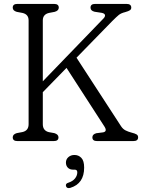

<svg xmlns="http://www.w3.org/2000/svg" viewBox="-20 -720 725 980"><path d="M198.5 -86Q198.5 -53 229.5 -45.5L257.5 -40.5Q278.5 -34 278.5 -19Q278.5 0 255 0H68.5Q45 0 45 -19Q45 -34.5 65.5 -40.5L94.5 -46Q126 -53 126 -86V-616Q126 -647 94.5 -654L65.5 -659.5Q45 -665.5 45 -681Q45 -700 68.5 -700H256Q280 -700 280 -681Q280 -665.5 259 -659.5L230 -654Q198.5 -646.5 198.5 -616V-305L508.5 -626Q517.5 -635.5 515.8 -643.5Q514 -651.5 499 -654.5L463 -660Q442 -665 442 -681Q442 -700 465.5 -700H626Q650 -700 650 -681Q650 -672.5 643.2 -667.8Q636.5 -663 618.5 -658Q598 -653 586.5 -643.8Q575 -634.5 552.5 -612L370.5 -425.5L598 -75.5Q607.5 -61 621.2 -54.2Q635 -47.5 648.5 -44Q670.5 -38.5 677.8 -33.5Q685 -28.5 685 -19Q685 0 661 0H475Q451.5 0 451.5 -19Q451.5 -34.5 471.5 -40L506.5 -44.5Q529.5 -49 512.5 -75L319.5 -373.5L198.5 -249.5ZM353.5 146Q336 146 326.2 135.8Q316.5 125.5 316.5 110Q316.5 93 329 82Q341.5 71 360 71Q381 71 395.2 85.8Q409.5 100.5 409.5 135.5Q409.5 217.5 338.5 239Q321.5 243.5 317 230.5Q313 217 329 212.5Q352 205 363.2 190.5Q374.5 176 374.5 159.5Q374.5 146 361.5 146Z"/></svg>

Font: Fraunces 72pt S100 Light
Style: Regular
Weight: 300
Version: Version 1.000; ttfautohint (v1.8.3)